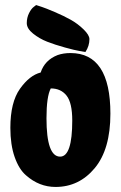

<svg xmlns="http://www.w3.org/2000/svg" viewBox="-20 -740 478 760"><path d="M123 -720Q132 -717 146 -712.5Q160 -708 196.5 -692.5Q233 -677 260.5 -661.5Q288 -646 311 -623.5Q334 -601 334 -585Q334 -558 318 -534Q309 -536 293 -538.5Q277 -541 237 -552Q197 -563 166.5 -575Q136 -587 111 -607Q86 -627 86 -648.5Q86 -670 95 -688Q104 -706 114 -713ZM200 0Q135 0 83 -46Q55 -70 38 -118.5Q21 -167 21 -234Q21 -335 59 -388.5Q97 -442 141 -453Q157 -502 208 -522Q231 -530 259 -530Q417 -530 417 -290Q417 -149 355 -74.5Q293 0 200 0ZM218 -120Q266 -120 266 -263Q266 -333 243.5 -361.5Q221 -390 181 -390Q164 -358 164 -272Q164 -120 218 -120Z"/></svg>

Font: Chela One Cyrilic
Style: Regular
Weight: 400
Designer: Miguel Hernandez
Foundry: LatinoType
Version: Version 1.001